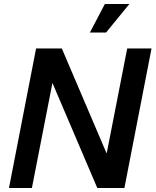

<svg xmlns="http://www.w3.org/2000/svg" viewBox="-20 -943 780 963"><path d="M25 0H140L243 -527L468 0H604L740 -700H618L515 -173L290 -700H161ZM431 -780H512L629 -923H506Z"/></svg>

Font: Uncut Sans Semibold Italic
Style: Regular
Weight: 600
Italic angle: -11°
Designer: Kasper Nordkvist
Foundry: UNCUT.wtf
Version: Version 1.304;Glyphs 3.2 (3246)